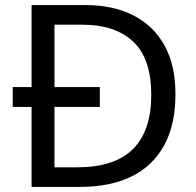

<svg xmlns="http://www.w3.org/2000/svg" viewBox="-20 -734 770 754"><path d="M317 -714Q424 -714 503 -674Q582 -634 625.5 -556.5Q669 -479 669 -364Q669 -244 624.5 -163Q580 -82 496.5 -41Q413 0 295 0H104V-314H30V-392H104V-714ZM304 -637H194V-392H372V-314H194V-77H284Q430 -77 502 -148.5Q574 -220 574 -361Q574 -504 503 -570.5Q432 -637 304 -637Z"/></svg>

Font: Noto Sans Meetei Mayek
Style: Regular
Weight: 400
Designer: Monotype Design Team and Neelakash Kshetrimayum
Foundry: Monotype Imaging Inc.
Version: Version 2.002